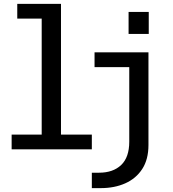

<svg xmlns="http://www.w3.org/2000/svg" viewBox="-20 -770 890 990"><path d="M40 0V-76H195V-674H69V-750H294.5V-76H453.5V0ZM643 -708.5H747V-595H643ZM453.5 200V120.5H491Q563 120.5 604.8 80.8Q646.5 41 646.5 -39.5V-424H467.5V-500H745.5V-22.5Q745.5 52 713.5 101.2Q681.5 150.5 626 175.2Q570.5 200 499.5 200Z"/></svg>

Font: Trispace
Style: Regular
Weight: 400
Designer: Tyler Finck
Foundry: Etcetera Type Company
Version: Version 1.210; ttfautohint (v1.8.3)